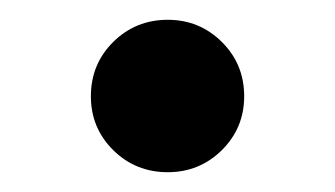

<svg xmlns="http://www.w3.org/2000/svg" viewBox="-20 -568 340 195"><path d="M150.4 -393.1Q117.7 -393.1 95 -415.5Q72.3 -438 72.3 -470.2Q72.3 -502.9 95 -525.4Q117.7 -547.9 150.4 -547.9Q182.6 -547.9 205.3 -525.4Q228 -502.9 228 -470.2Q228 -438 205.3 -415.5Q182.6 -393.1 150.4 -393.1Z"/></svg>

Font: Inter 18pt SemiBold
Style: Regular
Weight: 600
Designer: Rasmus Andersson
Foundry: rsms
Version: Version 4.001;git-66647c0bb